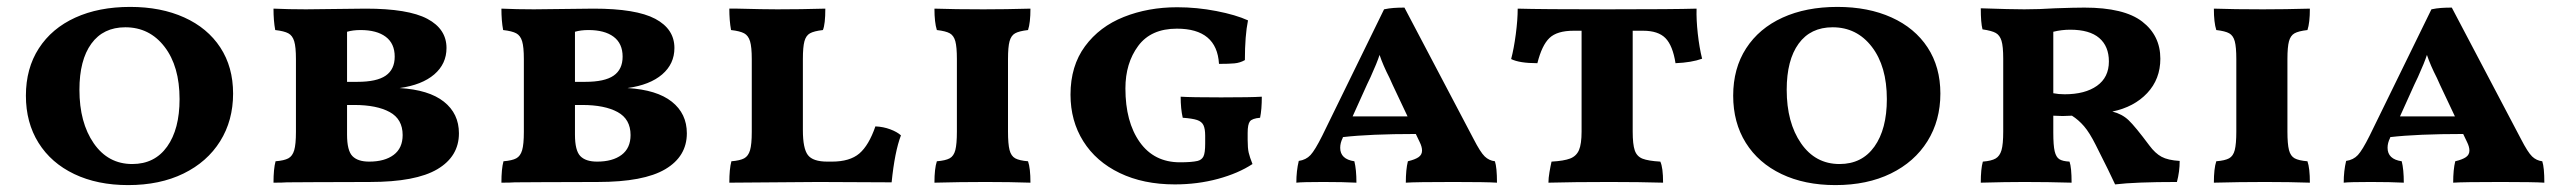

<svg xmlns="http://www.w3.org/2000/svg" viewBox="-20 -527 7425 556"><path d="M55 -250Q55 -329 92.5 -387Q130 -445 198 -476Q266 -507 357 -507Q446 -507 513.5 -476.5Q581 -446 618 -389.5Q655 -333 655 -256Q655 -178 617.5 -118Q580 -58 511.5 -24.5Q443 9 351 9Q262 9 195 -23Q128 -55 91.5 -113.5Q55 -172 55 -250ZM500 -240Q500 -335 456.5 -391.5Q413 -448 343 -448Q279 -448 244.5 -400.5Q210 -353 210 -267Q210 -172 251.5 -112Q293 -52 363 -52Q428 -52 464 -102.5Q500 -153 500 -240Z M1309 -141Q1309 -74 1246.5 -37Q1184 0 1051 0Q941 0 890.5 0.5Q840 1 811 1Q799 2 772 2Q772 -38 778 -60Q803 -62 815 -68.5Q827 -75 832 -92Q837 -109 837 -145V-356Q837 -391 832 -407.5Q827 -424 815 -430.5Q803 -437 777 -440Q772 -467 772 -502Q816 -500 866 -500L1039 -502Q1162 -502 1217.5 -472.5Q1273 -443 1273 -388Q1273 -342 1237.5 -311.5Q1202 -281 1137 -272Q1222 -267 1265.5 -232.5Q1309 -198 1309 -141ZM1024 -440Q1002 -440 985 -435V-290H1015Q1071 -290 1097 -308Q1123 -326 1123 -363Q1123 -401 1097 -420.5Q1071 -440 1024 -440ZM1146 -136Q1146 -182 1108.5 -202.5Q1071 -223 1006 -223H985V-137Q985 -91 1000.5 -75Q1016 -59 1049 -59Q1094 -59 1120 -78.5Q1146 -98 1146 -136Z M1969 -141Q1969 -74 1906.5 -37Q1844 0 1711 0Q1601 0 1550.5 0.5Q1500 1 1471 1Q1459 2 1432 2Q1432 -38 1438 -60Q1463 -62 1475 -68.5Q1487 -75 1492 -92Q1497 -109 1497 -145V-356Q1497 -391 1492 -407.5Q1487 -424 1475 -430.5Q1463 -437 1437 -440Q1432 -467 1432 -502Q1476 -500 1526 -500L1699 -502Q1822 -502 1877.5 -472.5Q1933 -443 1933 -388Q1933 -342 1897.5 -311.5Q1862 -281 1797 -272Q1882 -267 1925.5 -232.5Q1969 -198 1969 -141ZM1684 -440Q1662 -440 1645 -435V-290H1675Q1731 -290 1757 -308Q1783 -326 1783 -363Q1783 -401 1757 -420.5Q1731 -440 1684 -440ZM1806 -136Q1806 -182 1768.5 -202.5Q1731 -223 1666 -223H1645V-137Q1645 -91 1660.5 -75Q1676 -59 1709 -59Q1754 -59 1780 -78.5Q1806 -98 1806 -136Z M2515 -161Q2538 -160 2558 -152.5Q2578 -145 2589 -135Q2571 -88 2562 1L2350 0L2092 2Q2092 -38 2098 -60Q2123 -62 2135 -68.5Q2147 -75 2152 -92Q2157 -109 2157 -145V-356Q2157 -391 2152 -407.5Q2147 -424 2135 -430.5Q2123 -437 2097 -440Q2092 -467 2092 -502H2116Q2192 -500 2231 -500Q2300 -500 2370 -502Q2370 -457 2363 -440Q2337 -437 2325.5 -430.5Q2314 -424 2309.5 -407.5Q2305 -391 2305 -356V-150Q2305 -97 2319.5 -78Q2334 -59 2376 -59H2389Q2441 -59 2468.5 -82.5Q2496 -106 2515 -161Z M2693 -60Q2718 -62 2730 -68.5Q2742 -75 2746.5 -92.5Q2751 -110 2751 -146V-356Q2751 -391 2746.5 -407.5Q2742 -424 2730.5 -430.5Q2719 -437 2693 -440Q2686 -462 2686 -502Q2744 -500 2828 -500Q2892 -500 2964 -502Q2964 -461 2957 -440Q2931 -437 2919.5 -430.5Q2908 -424 2903.5 -407.5Q2899 -391 2899 -356V-146Q2899 -110 2903.5 -92.5Q2908 -75 2920 -68.5Q2932 -62 2957 -60Q2964 -40 2964 2Q2906 0 2834 0Q2760 0 2686 2Q2686 -39 2693 -60Z M3080 -253Q3080 -336 3122 -393Q3164 -450 3234.5 -478Q3305 -506 3389 -506Q3446 -506 3502.5 -495Q3559 -484 3594 -468Q3585 -424 3585 -353Q3571 -345 3554.5 -343.5Q3538 -342 3510 -342Q3504 -444 3388 -444Q3313 -444 3276 -394Q3239 -344 3239 -271Q3239 -174 3280.5 -115.5Q3322 -57 3397 -57Q3431 -57 3448 -61Q3460 -64 3465 -74Q3470 -84 3470 -111V-134Q3470 -154 3465 -164.5Q3460 -175 3446.5 -179.5Q3433 -184 3405 -186Q3399 -212 3399 -247Q3430 -245 3516 -245Q3603 -245 3634 -247Q3634 -210 3629 -186Q3606 -184 3599.5 -175.5Q3593 -167 3593 -142V-122Q3593 -98 3596 -85Q3599 -72 3607 -52Q3566 -25 3507 -9Q3448 7 3382 7Q3291 7 3222.5 -26Q3154 -59 3117 -118Q3080 -177 3080 -253Z M4315 2Q4285 0 4189 0Q4080 0 4051 2Q4051 -36 4057 -60Q4078 -65 4088 -72Q4098 -79 4098 -91Q4098 -102 4091 -116L4080 -139Q3947 -139 3869 -130L3868 -127Q3861 -113 3861 -99Q3861 -66 3902 -60Q3908 -36 3908 2Q3870 0 3812 0Q3751 0 3734 2Q3734 -32 3741 -61Q3762 -64 3775 -78Q3788 -92 3809 -134L3988 -500Q4002 -503 4016 -504Q4030 -505 4047 -505L4247 -125Q4267 -86 4279.5 -74Q4292 -62 4309 -60Q4315 -42 4315 2ZM4056 -190 4013 -281 4004 -301Q3985 -338 3975 -368Q3968 -346 3949 -304L3939 -283L3897 -190Z M4909 -357Q4879 -346 4832 -344Q4824 -395 4803 -416.5Q4782 -438 4738 -438H4708V-146Q4708 -109 4714 -91.5Q4720 -74 4736.5 -67.5Q4753 -61 4788 -59Q4796 -42 4796 2Q4728 0 4641 0Q4538 0 4464 2Q4464 -11 4467 -28.5Q4470 -46 4473 -59Q4509 -61 4527 -68Q4545 -75 4552.5 -92.5Q4560 -110 4560 -146V-438H4537Q4489 -438 4467 -417Q4445 -396 4432 -344Q4380 -344 4356 -356Q4364 -386 4369.5 -428Q4375 -470 4375 -502Q4442 -500 4636 -500Q4827 -500 4893 -502Q4892 -470 4896.5 -429.5Q4901 -389 4909 -357Z M4999 -250Q4999 -329 5036.5 -387Q5074 -445 5142 -476Q5210 -507 5301 -507Q5390 -507 5457.5 -476.5Q5525 -446 5562 -389.5Q5599 -333 5599 -256Q5599 -178 5561.5 -118Q5524 -58 5455.5 -24.5Q5387 9 5295 9Q5206 9 5139 -23Q5072 -55 5035.5 -113.5Q4999 -172 4999 -250ZM5444 -240Q5444 -335 5400.5 -391.5Q5357 -448 5287 -448Q5223 -448 5188.5 -400.5Q5154 -353 5154 -267Q5154 -172 5195.5 -112Q5237 -52 5307 -52Q5372 -52 5408 -102.5Q5444 -153 5444 -240Z M6292 -61Q6292 -30 6284 0Q6163 0 6105 7Q6091 -24 6049 -107Q6031 -143 6015 -161.5Q5999 -180 5980 -192L5953 -191L5926 -192V-143Q5926 -106 5930 -89Q5934 -72 5943.5 -66Q5953 -60 5973 -59Q5979 -42 5979 2Q5911 0 5842 0Q5788 0 5716 2Q5716 -38 5722 -59Q5747 -61 5759 -68Q5771 -75 5776 -92Q5781 -109 5781 -146V-357Q5781 -393 5776 -409Q5771 -425 5759.5 -431.5Q5748 -438 5721 -442Q5716 -461 5716 -503Q5803 -500 5842 -500Q5885 -500 5931 -503Q5989 -505 6016 -505Q6131 -505 6183.5 -464.5Q6236 -424 6236 -357Q6236 -298 6198 -257.5Q6160 -217 6097 -204Q6125 -197 6144 -179Q6163 -161 6204 -106Q6221 -83 6239.5 -73Q6258 -63 6292 -61ZM6087 -349Q6087 -393 6059 -417Q6031 -441 5975 -441Q5950 -441 5926 -435V-257Q5941 -254 5959 -254Q6018 -254 6052.5 -278.5Q6087 -303 6087 -349Z M6398 -60Q6423 -62 6435 -68.5Q6447 -75 6451.5 -92.5Q6456 -110 6456 -146V-356Q6456 -391 6451.5 -407.5Q6447 -424 6435.5 -430.5Q6424 -437 6398 -440Q6391 -462 6391 -502Q6449 -500 6533 -500Q6597 -500 6669 -502Q6669 -461 6662 -440Q6636 -437 6624.5 -430.5Q6613 -424 6608.5 -407.5Q6604 -391 6604 -356V-146Q6604 -110 6608.5 -92.5Q6613 -75 6625 -68.5Q6637 -62 6662 -60Q6669 -40 6669 2Q6611 0 6539 0Q6465 0 6391 2Q6391 -39 6398 -60Z M7348 2Q7318 0 7222 0Q7113 0 7084 2Q7084 -36 7090 -60Q7111 -65 7121 -72Q7131 -79 7131 -91Q7131 -102 7124 -116L7113 -139Q6980 -139 6902 -130L6901 -127Q6894 -113 6894 -99Q6894 -66 6935 -60Q6941 -36 6941 2Q6903 0 6845 0Q6784 0 6767 2Q6767 -32 6774 -61Q6795 -64 6808 -78Q6821 -92 6842 -134L7021 -500Q7035 -503 7049 -504Q7063 -505 7080 -505L7280 -125Q7300 -86 7312.5 -74Q7325 -62 7342 -60Q7348 -42 7348 2ZM7089 -190 7046 -281 7037 -301Q7018 -338 7008 -368Q7001 -346 6982 -304L6972 -283L6930 -190Z"/></svg>

Font: Vollkorn SC
Style: Bold
Weight: 700
Designer: Friedrich Althausen
Foundry: Friedrich Althausen
Version: Version 4.015